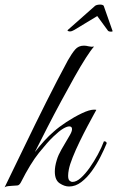

<svg xmlns="http://www.w3.org/2000/svg" viewBox="-58 -809 511 837"><path d="M-38 8Q4 -78 49.5 -172.5Q95 -267 143 -363Q191 -459 238 -546Q255 -576 269.5 -593Q284 -610 308 -610Q317 -610 329 -607Q341 -604 352 -606Q339 -592 316.5 -557Q294 -522 266.5 -473Q239 -424 208.5 -367.5Q178 -311 148.5 -253.5Q119 -196 94 -146Q114 -172 135 -195Q156 -218 176 -235Q198 -255 231.5 -277Q265 -299 298.5 -315Q332 -331 352 -331Q359 -331 362 -330Q362 -330 351 -310Q340 -290 323.5 -259Q307 -228 289.5 -192Q272 -156 259 -123.5Q246 -91 242 -70Q239 -54 239 -43Q239 -27 245 -21.5Q251 -16 258 -16Q275 -16 294.5 -33.5Q314 -51 333 -78Q352 -105 368.5 -135.5Q385 -166 395 -193Q407 -193 407 -184Q396 -157 379.5 -124.5Q363 -92 342 -63Q321 -34 296 -15Q271 4 243 4Q223 4 202 -10Q181 -24 181 -61Q181 -72 183 -84.5Q185 -97 190 -113Q196 -133 210 -157.5Q224 -182 246 -219Q256 -236 256 -246Q256 -258 244 -258Q234 -258 217 -248Q200 -238 174 -213Q149 -189 112 -143Q75 -97 33 -14Q26 -1 17.5 -0.5Q9 0 -5 1Q-14 2 -23 2.5Q-32 3 -38 8ZM427 -671Q415 -671 412 -676L366 -739L265 -678Q261 -676 256.5 -674Q252 -672 247 -672Q238 -672 236 -677L357 -784Q365 -789 379 -789Q389 -789 394 -784L432 -676Q432 -675 432.5 -674.5Q433 -674 433 -674Q433 -671 427 -671Z"/></svg>

Font: Great Vibes
Style: Regular
Weight: 400
Designer: Robert E. Leuschke, Viktoriya Grabowska, Viviana Monsalve, Eben Sorkin
Foundry: Robert E. Leuschke
Version: Version 1.103; ttfautohint (v1.8.4.7-5d5b)